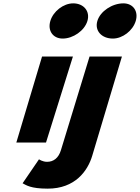

<svg xmlns="http://www.w3.org/2000/svg" viewBox="-20 -850 834 1145"><path d="M280.2 -725C262.9 -667 295.8 -620 353.8 -620C416.1 -620 484 -667 501.3 -725C518.7 -783 478.9 -830 416.6 -830C358.6 -830 297.6 -783 280.2 -725ZM414.9 -513 254.4 0H77.4L230.8 -513ZM715.9 -830C648.9 -830 577.9 -783 560.6 -725C543.2 -667 586.1 -620 653.1 -620C711.1 -620 772.1 -667 789.5 -725C806.8 -783 773.9 -830 715.9 -830ZM514.1 -513H707.1L530 79C502.8 170 427.4 275 264.6 275C162.1 275 136.4 254 114.7 243L212.5 100C212.5 100 233.1 115 260.8 115C298.6 115 329.1 93 343.5 45Z"/></svg>

Font: Hussar
Style: BdSuprExtOblThree
Weight: 700
Foundry: Cannot Into Space Fonts
Version: Version 2.00